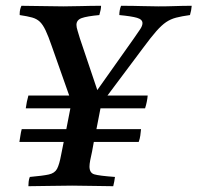

<svg xmlns="http://www.w3.org/2000/svg" viewBox="-20 -642 682 663"><path d="M78 1Q78 -6 79 -15Q80 -24 83 -31Q128 -35 148.5 -39.5Q169 -44 177 -59Q185 -74 191 -107L200 -152H47Q49 -163 50.5 -174Q52 -185 55 -196H209L223 -268H69Q72 -291 78 -312H219L159 -482Q147 -517 137.5 -537Q128 -557 117.5 -567Q107 -577 91 -581.5Q75 -586 48 -590V-595Q48 -609 54 -622Q89 -622 125.5 -621Q162 -620 199 -620Q228 -620 261 -621Q294 -622 329 -622Q329 -610 323 -590Q280 -586 262 -579.5Q244 -573 244 -556Q244 -548 248 -535.5Q252 -523 256 -509L316 -331L442 -509Q456 -529 464 -541Q472 -553 472 -562Q472 -575 453 -580.5Q434 -586 392 -590Q392 -607 398 -622Q439 -622 469.5 -621Q500 -620 527 -620Q559 -620 585 -621Q611 -622 642 -622Q641 -607 636 -590Q607 -586 588 -581Q569 -576 553.5 -565.5Q538 -555 519.5 -534Q501 -513 473 -475L351 -312H490Q488 -290 481 -268H327L313 -196H467Q466 -185 464.5 -174Q463 -163 459 -152H304L298 -119Q294 -102 291.5 -88.5Q289 -75 289 -67Q289 -45 305.5 -40Q322 -35 377 -31Q376 -24 374.5 -15Q373 -6 371 1Q342 1 303 0Q264 -1 229 -1Q192 -1 149 0Q106 1 78 1Z"/></svg>

Font: Tiro Devanagari Marathi
Style: Italic
Weight: 400
Italic angle: -11°
Designer: Devanagari: John Hudson & Fiona Ross, assisted by Paul Hanslow. Latin: John Hudson with Paul Hanslow, assisted by Kaja S
Foundry: Tiro Typeworks Ltd.
Version: Version 1.52